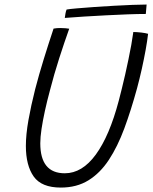

<svg xmlns="http://www.w3.org/2000/svg" viewBox="-20 -806 672 846"><path d="M248 20.5Q163 20.5 128.5 -28.2Q94 -77 94 -163Q94 -212.5 105.2 -276.2Q116.5 -340 135 -413Q151.5 -476.5 172.5 -544.5Q193.5 -612.5 216 -680Q223 -681.5 231.2 -682Q239.5 -682.5 247 -682.5Q259.5 -682.5 269.2 -681.5Q279 -680.5 285 -679.5Q264 -621 241 -549.5Q218 -478 200 -407.5Q187.5 -361.5 178 -318Q168.5 -274.5 163 -238Q157.5 -201.5 157.5 -174.5Q157.5 -42.5 265.5 -42.5Q342 -42.5 402.2 -125Q462.5 -207.5 503.5 -363Q509.5 -386.5 517 -416.2Q524.5 -446 531.8 -478.5Q539 -511 546 -544.2Q553 -577.5 558.5 -608.2Q564 -639 567.5 -665Q576 -665 585.2 -664.2Q594.5 -663.5 603.5 -662.5Q612.5 -661.5 620 -660Q627.5 -658.5 632.5 -657Q629 -626.5 621.8 -586.2Q614.5 -546 604.8 -502.2Q595 -458.5 584 -417.5Q557.5 -320.5 527.8 -240.2Q498 -160 459.8 -101.8Q421.5 -43.5 369.8 -11.5Q318 20.5 248 20.5ZM622.5 -744.5Q588 -744.5 542.5 -742.8Q497 -741 447.2 -738.5Q397.5 -736 350.5 -733Q303.5 -730 265.5 -727Q266.5 -735.5 268.5 -746.5Q270.5 -757.5 273.5 -764Q287 -766.5 319.2 -769.2Q351.5 -772 393.8 -775Q436 -778 480.5 -780.5Q525 -783 563.5 -784.5Q602 -786 626 -786Z"/></svg>

Font: Grandstander Thin ExtraLight
Style: Italic
Weight: 250
Italic angle: -15°
Version: Version 1.200